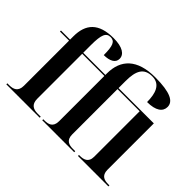

<svg xmlns="http://www.w3.org/2000/svg" viewBox="-148 -1057 1342 1342"><g transform="rotate(45 523.5 -385.5)"><path d="M22 0H352V-10H321C281 -10 246 -24 246 -81V-526H465V-78C465 -18 425 -10 390 -10H377V0H693V-10H670C635 -10 595 -18 595 -78V-526H814V-76C814 -18 773 -10 738 -10H730V0H1031V-10H1019C984 -10 944 -18 944 -78V-536H595V-606C595 -707 622 -761 704 -761C785 -761 805 -689 805 -608C891 -608 931 -639 931 -685C931 -739 873 -771 723 -771C545 -771 465 -687 465 -551V-536H246V-612C246 -715 261 -749 304 -749C345 -749 359 -718 359 -626C417 -626 456 -646 456 -686C456 -729 413 -759 324 -759C176 -759 116 -690 116 -568V-536H26V-526H116V-80C116 -23 81 -10 41 -10H22Z"/></g></svg>

Font: Noto Serif Display SemiBold
Style: Regular
Weight: 600
Designer: Monotype Design Team
Foundry: Monotype Imaging Inc.
Version: Version 2.009